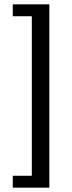

<svg xmlns="http://www.w3.org/2000/svg" viewBox="-20 -706 333 887"><path d="M208 -686V161H39V106H127V-631H39V-686Z"/></svg>

Font: Chivo
Style: Regular
Weight: 400
Designer: Hector Gatti
Foundry: Omnibus-Type
Version: Version 1.007;PS 001.007;hotconv 1.0.88;makeotf.lib2.5.64775